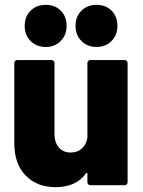

<svg xmlns="http://www.w3.org/2000/svg" viewBox="-20 -765 589 793"><path d="M341 -505Q341 -510 344.5 -513.5Q348 -517 353 -517H495Q500 -517 503.5 -513.5Q507 -510 507 -505V-12Q507 -7 503.5 -3.5Q500 0 495 0H353Q348 0 344.5 -3.5Q341 -7 341 -12V-47Q341 -50 340 -50.5Q339 -51 338 -51Q337 -51 335 -49Q295 8 209 8Q133 8 86 -40Q39 -88 39 -174V-505Q39 -510 42.5 -513.5Q46 -517 51 -517H193Q198 -517 201.5 -513.5Q205 -510 205 -505V-212Q205 -177 223 -156Q241 -135 272 -135Q300 -135 318.5 -152Q337 -169 341 -197ZM379 -571Q341 -571 316.5 -595.5Q292 -620 292 -658Q292 -697 316.5 -721Q341 -745 379 -745Q417 -745 441 -721Q465 -697 465 -658Q465 -620 440.5 -595.5Q416 -571 379 -571ZM169 -571Q131 -571 106.5 -595.5Q82 -620 82 -658Q82 -697 106.5 -721Q131 -745 169 -745Q207 -745 231 -721Q255 -697 255 -658Q255 -620 230.5 -595.5Q206 -571 169 -571Z"/></svg>

Font: LinhAnh ExtBd
Style: Regular
Weight: 800
Designer: Jeremy Tribby
Foundry: Tribby Type
Version: Version 1.408